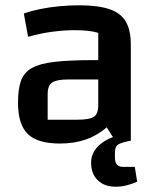

<svg xmlns="http://www.w3.org/2000/svg" viewBox="-20 -531 590 725"><path d="M206 11Q122 11 85 -25Q48 -61 48 -143Q48 -194 59 -225.5Q70 -257 100 -274Q130 -291 186 -297.5Q242 -304 332 -304H381V-231H239Q194 -231 177 -219.5Q160 -208 160 -176V-79H273Q318 -79 334.5 -90Q351 -101 351 -133V-407Q319 -417 262 -417Q221 -417 176.5 -411Q132 -405 86 -392L70 -480Q98 -490 132.5 -497Q167 -504 205 -507.5Q243 -511 279 -511Q350 -511 393 -496.5Q436 -482 455 -449.5Q474 -417 474 -363V0H415L383 -50Q347 -19 303.5 -4Q260 11 206 11ZM416 174Q374 174 349 149.5Q324 125 324 83Q324 40 362.5 10.5Q401 -19 464 -27L474 0L456 4Q430 10 422 18Q414 26 414 48V65Q414 82 421.5 90.5Q429 99 444 99H489L498 155Q478 164 458 169Q438 174 416 174Z"/></svg>

Font: Changa Medium
Style: Regular
Weight: 500
Designer: Eduardo Rodriguez Tunni
Foundry: Eduardo Rodriguez Tunni
Version: Version 3.003